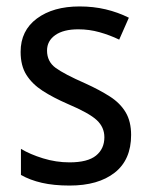

<svg xmlns="http://www.w3.org/2000/svg" viewBox="-20 -566 468 596"><path d="M387 -147Q387 -70 336 -30Q285 10 196 10Q147 10 110 1.5Q73 -7 45 -23V-104Q73 -87 113.5 -74.5Q154 -62 196 -62Q252 -62 278 -83Q304 -104 304 -140Q304 -171 280.5 -193Q257 -215 191 -243Q145 -263 112.5 -284Q80 -305 62 -333.5Q44 -362 44 -405Q44 -471 94.5 -508.5Q145 -546 227 -546Q270 -546 308 -537Q346 -528 380 -511L350 -443Q321 -457 289 -466Q257 -475 223 -475Q177 -475 151.5 -457Q126 -439 126 -409Q126 -375 152.5 -355.5Q179 -336 245 -307Q289 -287 321 -266.5Q353 -246 370 -217.5Q387 -189 387 -147Z"/></svg>

Font: Noto Sans Tamil SemiCondensed
Style: Regular
Weight: 400
Width: 4
Designer: Jelle Bosma - Monotype Design Team
Foundry: Monotype Imaging Inc.
Version: Version 2.004; ttfautohint (v1.8.4.7-5d5b)